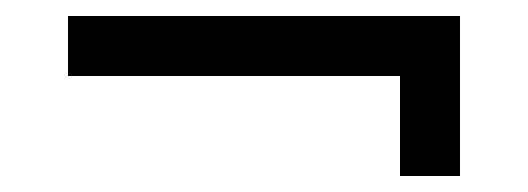

<svg xmlns="http://www.w3.org/2000/svg" viewBox="-20 -395 660 240"><path d="M65 -300H555V-375H65ZM480 -375V-175H555V-375Z"/></svg>

Font: Jost* Book
Style: Regular
Weight: 400
Version: Version 3.000